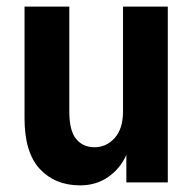

<svg xmlns="http://www.w3.org/2000/svg" viewBox="-20 -550 585 579"><path d="M222 9Q146 9 100 -40.5Q54 -90 54 -193V-530H189V-214Q189 -156 209.5 -131Q230 -106 265 -106Q301 -106 326 -134Q351 -162 351 -214V-530H486V0H361V-83Q343 -42 306.5 -16.5Q270 9 222 9Z"/></svg>

Font: 
Style: 㨦
Weight: 700
Designer: A.Korolkova, Vitaly Kuzmin
Foundry: ParaType Ltd
Version: Version 2.000